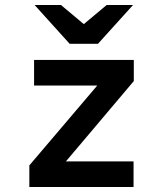

<svg xmlns="http://www.w3.org/2000/svg" viewBox="-20 -752 656 772"><path d="M98 0V-87L371 -408H117V-511H518V-426L245 -103H517V0ZM260 -576 119 -732H225L317 -655L409 -732H515L374 -576Z"/></svg>

Font: Overpass Mono
Style: Bold
Weight: 700
Monospace: yes
Designer: Delve Withrington, Dave Bailey
Foundry: Delve Fonts LLC
Version: Version 4.000